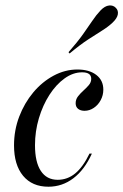

<svg xmlns="http://www.w3.org/2000/svg" viewBox="-20 -685 460 716"><path d="M160.5 11.3Q100 11.3 66.1 -29.4Q32.3 -70.2 32.3 -142.7Q32.3 -199.2 51.6 -250Q71 -300.8 104 -340.3Q137.1 -379.8 179.8 -402.8Q222.6 -425.8 268.5 -425.8Q312.9 -425.8 339.1 -405.6Q365.3 -385.5 365.3 -350.8Q365.3 -329.8 355.6 -311.7Q346 -293.5 329.8 -282.7Q313.7 -271.8 295.2 -271.8Q280.6 -271.8 271.4 -279Q262.1 -286.3 262.1 -300Q262.1 -314.5 271 -325.8Q279.8 -337.1 291.1 -347.2Q302.4 -357.3 311.3 -367.7Q320.2 -378.2 320.2 -391.1Q320.2 -415.3 286.3 -415.3Q252.4 -415.3 221 -392.7Q189.5 -370.2 164.5 -331.5Q139.5 -292.7 125 -244Q110.5 -195.2 110.5 -143.5Q110.5 -80.6 132.3 -47.6Q154 -14.5 195.2 -14.5Q231.5 -14.5 260.5 -38.3Q289.5 -62.1 313.7 -112.1H322.6Q295.2 -51.6 253.6 -20.2Q212.1 11.3 160.5 11.3ZM239.5 -485.5 235.5 -490.3Q269.4 -529 289.5 -557.3Q309.7 -585.5 324.2 -607.3Q338.7 -629 354.8 -646Q371 -662.9 386.7 -664.5Q402.4 -666.1 412.1 -655.6Q421.8 -646 419.4 -631.5Q416.9 -616.9 400 -600.8Q383.9 -585.5 361.3 -571.4Q338.7 -557.3 308.9 -537.9Q279 -518.5 239.5 -485.5Z"/></svg>

Font: Playfair 144pt
Style: Italic
Weight: 400
Italic angle: -15.6°
Designer: Claus Eggers Sørensen
Foundry: Claus Eggers Sørensen
Version: Version 2.001;gftools[0.9.30]